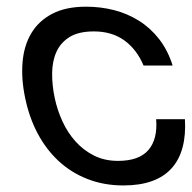

<svg xmlns="http://www.w3.org/2000/svg" viewBox="-20 -549 579 580"><path d="M413.6 -351.1Q393.1 -399.9 355.5 -427Q317.9 -454.1 263.7 -454.1Q217.8 -454.1 190.4 -437.3Q163.1 -420.4 150.4 -392.1Q137.7 -363.8 137.5 -327.4Q137.2 -291 145.5 -252Q153.3 -215.8 168.9 -181.9Q184.6 -147.9 208.3 -121.6Q231.9 -95.2 263.9 -79.1Q295.9 -63 336.4 -63Q399.9 -63 428.2 -95.7Q456.5 -128.4 451.7 -189H538.6Q541.5 -141.1 531.5 -103.8Q521.5 -66.4 498.5 -40.8Q475.6 -15.1 439.2 -2Q402.8 11.2 353 11.2Q293.9 11.2 244.6 -8.1Q195.3 -27.3 157.7 -62Q120.1 -96.7 94.2 -145Q68.4 -193.4 56.2 -252Q43.9 -310.1 48.1 -360.6Q52.2 -411.1 74.5 -448.5Q96.7 -485.8 137.7 -507.3Q178.7 -528.8 240.2 -528.8Q284.2 -528.8 325 -518.3Q365.7 -507.8 400.1 -486.1Q434.6 -464.4 460.7 -430.9Q486.8 -397.5 501.5 -351.1Z"/></svg>

Font: XB Khoramshahr
Style: Oblique
Weight: 400
Italic angle: 12°
Designer: Behnam
Foundry: Irmug
Version: Version 8.005 2009